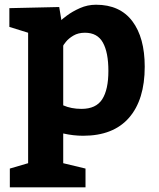

<svg xmlns="http://www.w3.org/2000/svg" viewBox="-20 -570 678 820"><path d="M232.9 -540 242.2 -483.9Q242.2 -485.8 265.6 -503.4Q289.1 -521 321.5 -535.4Q354 -549.8 390.1 -549.8Q492.2 -549.8 545.2 -479.5Q598.1 -409.2 598.1 -285.2Q598.1 -144 531 -67.1Q463.9 9.8 335 9.8Q293 9.8 250 0V127L345.2 149.9V230H22V149.9L100.1 127V-430.2L20 -455.1V-535.2ZM328.1 -105Q390.1 -105 416.5 -146Q442.9 -187 442.9 -267.1Q442.9 -346.2 419.4 -388.2Q396 -430.2 342.8 -430.2Q314 -430.2 293.5 -418Q272.9 -405.8 261.5 -391.4Q250 -377 250 -375V-120.1Q284.2 -105 328.1 -105Z"/></svg>

Font: Kadwa
Style: Regular
Weight: 400
Designer: Sol Matas
Foundry: Sol Matas
Version: Version 1.000;PS 001.000;hotconv 1.0.70;makeotf.lib2.5.58329